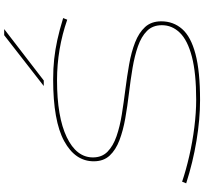

<svg xmlns="http://www.w3.org/2000/svg" viewBox="-50 -940 1000 941"><g transform="rotate(-90 450.5 -470.0)"><path d="M832 -661 824 -641Q752 -666 678 -678.5Q604 -691 527 -691Q348 -691 248.5 -643.5Q149 -596 149 -515Q149 -471 177 -443.5Q205 -416 252.5 -399.5Q300 -383 359.5 -373.5Q419 -364 482.5 -356Q546 -348 605.5 -337.5Q665 -327 712.5 -308.5Q760 -290 788 -259.5Q816 -229 816 -180Q816 -121 778.5 -78Q741 -35 656 -12.5Q571 10 430 10Q336 10 230.5 -7.5Q125 -25 22 -58L30 -78Q86 -59 155.5 -43Q225 -27 297 -18Q369 -9 432 -9Q562 -9 642.5 -30Q723 -51 760 -89Q797 -127 797 -177Q797 -222 769 -250Q741 -278 693.5 -294.5Q646 -311 586.5 -321Q527 -331 463.5 -338.5Q400 -346 340.5 -356.5Q281 -367 233.5 -385Q186 -403 158 -433Q130 -463 130 -511Q130 -602 229 -656Q328 -710 531 -710Q585 -710 631 -705Q677 -700 725 -689.5Q773 -679 832 -661ZM499 -756 748 -950H778L526 -756Z"/></g></svg>

Font: Georama ExtraExtended Thin
Style: Italic
Weight: 100
Width: 8
Italic angle: -9°
Designer: Jean-Baptiste Levee
Foundry: Production Type
Version: Version 1.000